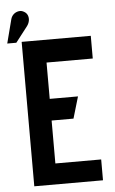

<svg xmlns="http://www.w3.org/2000/svg" viewBox="-87 -888 556 927"><g transform="rotate(-5 191.0 -424.5)"><path d="M41 0H374V-101H152L152 -309H258L289 -414H152V-590H376V-700H41ZM73 -773Q82 -785 84.5 -798.5Q87 -812 82.5 -824Q78 -836 66 -843Q53 -851 39 -848.5Q25 -846 15 -837Q5 -828 1 -814L-29 -698H15Z"/></g></svg>

Font: Advent Pro
Style: Regular
Weight: 400
Designer: VivaRado, Andreas Kalpakidis
Foundry: VivaRado, Andreas Kalpakidis
Version: Version 3.000